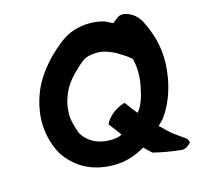

<svg xmlns="http://www.w3.org/2000/svg" viewBox="-105 -849 999 957"><g transform="rotate(-15 394.0 -370.5)"><path d="M84 -375C76 -323 79 -273 93 -223C101 -192 113 -168 124 -148C172 -75 252 -20 373 -20C433 -20 484 -37 535 -67C545 -55 564 -40 573 -30H576C617 -19 668 -11 713 -6C740 -2 756 -20 767 -32L764 -41C761 -50 753 -57 744 -62C718 -81 685 -102 667 -123H666C659 -131 648 -141 637 -151C650 -163 661 -173 668 -183C706 -234 732 -302 744 -372C762 -477 747 -556 718 -627C706 -656 694 -687 668 -709C651 -723 615 -744 585 -730H584V-729C573 -722 563 -714 552 -704C538 -710 529 -716 509 -725H507C451 -741 388 -736 336 -715C299 -699 261 -669 218 -627C172 -580 136 -531 113 -477C99 -443 89 -409 84 -375ZM223 -355 224 -362C226 -379 232 -400 242 -424C256 -459 280 -491 313 -523H314C341 -551 360 -566 373 -572C391 -579 405 -582 428 -583H446C473 -581 506 -568 530 -555L549 -543C568 -532 582 -522 599 -507C610 -472 612 -413 602 -368C592 -314 578 -270 553 -241C535 -262 519 -284 503 -306L494 -303C462 -294 420 -265 402 -231L398 -223L425 -188C434 -175 440 -167 448 -157C430 -148 409 -144 383 -145H382C334 -145 290 -165 266 -191C246 -213 243 -217 233 -254C221 -293 218 -314 223 -355Z"/></g></svg>

Font: Hussar Pisanka
Style: BdKur
Weight: 700
Designer: Robert Jablonski
Foundry: Cannot Into Space Fonts
Version: Version 1.070